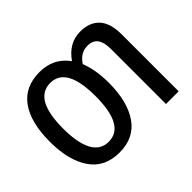

<svg xmlns="http://www.w3.org/2000/svg" viewBox="-150 -978 1242 1242"><g transform="rotate(-45 470.5 -357.5)"><path d="M320 10Q185 10 117.5 -89Q50 -188 50 -359Q50 -535 118.5 -630Q187 -725 321 -725Q449 -725 520 -626Q588 -724 693 -724Q778 -724 824 -674Q870 -624 870 -520V0H754V-503Q754 -565 731.5 -595.5Q709 -626 661 -626Q628 -626 601 -609.5Q574 -593 556 -563Q590 -475 590 -358Q590 -187 522 -88.5Q454 10 320 10ZM320 -89Q468 -89 468 -358Q468 -626 321 -626Q171 -626 171 -358Q171 -227 208 -158Q245 -89 320 -89Z"/></g></svg>

Font: Noto Sans Display Medium Narrow
Style: Regular
Weight: 500
Width: 4
Designer: Monotype Design team
Foundry: Monotype Imaging Inc.
Version: Version 1.000